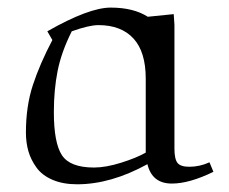

<svg xmlns="http://www.w3.org/2000/svg" viewBox="-20 -476 599 503"><path d="M47.9 -128.9Q47.9 -197.8 66.2 -253.4Q84.5 -309.1 117.2 -371.1L104 -394Q212.9 -456.1 270 -456.1Q329.6 -456.1 367.2 -432.1L435.1 -439L437 -411.1V-86.9Q437 -59.1 445.1 -49.1Q453.1 -39.1 476.1 -39.1Q502.9 -39.1 528.8 -50.8L539.1 -25.9Q476.1 4.9 430.2 4.9Q378.4 4.9 366.2 -45.9Q270.5 6.8 182.1 6.8Q145 6.8 117.7 -4.9Q90.3 -16.6 75.7 -36.9Q61 -57.1 54.4 -79.8Q47.9 -102.5 47.9 -128.9ZM121.1 -182.1Q121.1 -101.6 142.3 -69.3Q163.6 -37.1 226.1 -37.1Q257.3 -37.1 297.6 -49.8Q337.9 -62.5 361.8 -76.2V-270Q361.8 -340.3 329.6 -375.2Q297.4 -410.2 237.8 -410.2Q213.4 -410.2 168 -394Q140.6 -339.4 130.9 -290Q121.1 -240.7 121.1 -182.1Z"/></svg>

Font: Dehuti Alt
Style: Book
Weight: 400
Version: Version 1.2